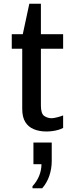

<svg xmlns="http://www.w3.org/2000/svg" viewBox="-20 -694 410 1028"><path d="M228 10Q191 10 161.5 -2Q132 -14 115.5 -40.5Q99 -67 99 -111V-433H43V-511H102L137 -674H199V-511H318V-433H199V-129Q199 -85 217 -73Q235 -61 256 -61Q267 -61 286.5 -66Q306 -71 318 -76V-9Q307 -3 291.5 1.5Q276 6 259.5 8Q243 10 228 10ZM154 314V303Q178 277 190 246.5Q202 216 202 185H159V69H257V169Q257 208 244.5 246Q232 284 206 314Z"/></svg>

Font: Chivo Medium
Style: Regular
Weight: 400
Version: Version 2.002